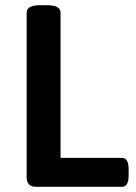

<svg xmlns="http://www.w3.org/2000/svg" viewBox="-20 -722 524 742"><path d="M120 0Q83 0 83 -37V-673Q83 -702 136 -702H161Q214 -702 214 -673V-112H451Q477 -112 477 -69V-43Q477 0 451 0Z"/></svg>

Font: Asap SemiBold
Style: Regular
Weight: 600
Designer: Pablo Cosgaya
Foundry: Omnibus-Type
Version: Version 3.001; ttfautohint (v1.8.3)